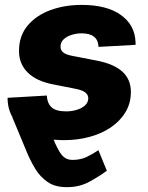

<svg xmlns="http://www.w3.org/2000/svg" viewBox="-20 -564 608 788"><path d="M143.6 -146Q170.4 -66.9 188.7 -19Q207 28.8 220.7 52.7Q234.4 76.7 247.6 84.5Q260.7 92.3 277.8 92.3Q311 92.3 337.4 79.3Q363.8 66.4 383.8 52.2L418.5 136.7Q388.2 159.2 346.7 181.9Q305.2 204.6 253.4 204.1Q206.1 204.1 175.3 182.9Q144.5 161.6 124.8 128.9Q105 96.2 90.8 62L30.3 -83.5ZM243.7 11.2Q173.8 11.2 122.1 -9.3Q70.3 -29.8 41.5 -67.6Q12.7 -105.5 11.2 -156.7Q11.2 -158.2 11.2 -159.7Q11.2 -161.1 11.2 -162.6L171.9 -171.9Q174.3 -138.7 192.6 -122.8Q210.9 -106.9 251.5 -106.9Q273.9 -106.9 294.4 -113Q314.9 -119.1 328.1 -130.6Q341.3 -142.1 342.3 -159.2Q342.8 -174.3 330.3 -184.3Q317.9 -194.3 289.1 -199.7L197.3 -217.8Q127.4 -231.4 91.8 -268.3Q56.2 -305.2 58.1 -359.4Q59.1 -418.5 94 -459.7Q128.9 -501 187 -522.5Q245.1 -543.9 315.4 -543.9Q418 -543.9 475.6 -502.9Q533.2 -461.9 536.1 -393.1Q536.6 -390.1 536.6 -386.7Q536.6 -383.3 536.1 -379.9L384.3 -371.6Q383.3 -399.4 366 -413.3Q348.6 -427.2 314.9 -427.2Q294.4 -427.2 274.7 -421.1Q254.9 -415 241.9 -403.3Q229 -391.6 228.5 -374Q227.5 -359.9 238 -350.1Q248.5 -340.3 275.4 -335L376.5 -315.4Q448.2 -301.8 483.4 -268.8Q518.6 -235.8 517.1 -182.6Q516.1 -137.7 493.9 -101.8Q471.7 -65.9 433.8 -40.5Q396 -15.1 346.9 -2Q297.9 11.2 243.7 11.2Z"/></svg>

Font: Inter 20pt ExtraBold
Style: Italic
Weight: 800
Italic angle: -9.3988°
Version: Version 4.001;git-66647c0bb